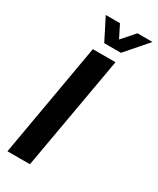

<svg xmlns="http://www.w3.org/2000/svg" viewBox="-221 -941 826 1006"><g transform="rotate(30 192.5 -438.0)"><path d="M13 0 133 -687H270L149 0ZM385 -876 270 -744H169L102 -876H188L244 -765L197 -766L294 -876Z"/></g></svg>

Font: Archivo Condensed
Style: Bold Italic
Weight: 700
Width: 3
Italic angle: -10°
Designer: Hector Gatti
Foundry: Omnibus-Type
Version: Version 2.001